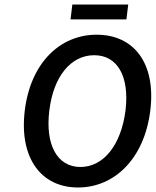

<svg xmlns="http://www.w3.org/2000/svg" viewBox="-20 -820 694 852"><path d="M647 -330C673 -542 572 -666 409 -666C247 -666 116 -542 90 -330C64 -117 164 12 326 12C489 12 621 -117 647 -330ZM199 -330C217 -480 294 -575 398 -575C502 -575 555 -480 537 -330C518 -179 441 -79 337 -79C233 -79 180 -179 199 -330ZM541 -734 549 -800H301L293 -734Z"/></svg>

Font: Falling Sky
Style: LightObl
Weight: 400
Designer: Paul D. Hunt
Foundry: Adobe Systems Incorporated
Version: Version 1.02